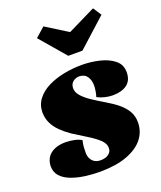

<svg xmlns="http://www.w3.org/2000/svg" viewBox="-171 -878 831 993"><g transform="rotate(-20 244.0 -381.5)"><path d="M211 22Q168 22 126.5 16.5Q85 11 50.5 -2Q16 -15 -4 -37Q-24 -59 -24 -92Q-23 -121 -9.5 -141Q4 -161 29.5 -172Q55 -183 91 -183Q113 -183 137 -178Q161 -173 177 -163Q172 -143 171 -127Q170 -111 170 -90Q172 -65 187.5 -49Q203 -33 230 -33Q258 -33 274.5 -45.5Q291 -58 291 -77Q292 -103 267.5 -125.5Q243 -148 206.5 -170Q170 -192 133 -216Q104 -236 80.5 -259Q57 -282 44 -309.5Q31 -337 31 -370Q32 -411 56 -441.5Q80 -472 119.5 -491.5Q159 -511 207.5 -520.5Q256 -530 305 -530Q355 -530 403 -518.5Q451 -507 482 -481.5Q513 -456 512 -413Q511 -369 482 -348Q453 -327 404 -327Q383 -327 360.5 -332.5Q338 -338 320 -348Q324 -359 326.5 -373.5Q329 -388 330 -403Q331 -436 317 -457Q303 -478 274 -479Q255 -479 239.5 -467.5Q224 -456 223 -433Q222 -410 241 -388.5Q260 -367 291 -346.5Q322 -326 356 -306Q392 -285 419.5 -262.5Q447 -240 463 -212.5Q479 -185 478 -148Q477 -100 447 -62Q417 -24 358 -1.5Q299 21 211 22ZM257 -598 136 -739 188 -785 308 -710 461 -785 491 -739 335 -598Z"/></g></svg>

Font: Sansita Swashed Light Black
Style: Regular
Weight: 900
Version: Version 1.003